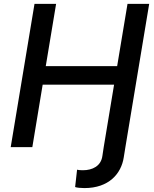

<svg xmlns="http://www.w3.org/2000/svg" viewBox="-20 -747 782 975"><path d="M506.7 0 500 44.4C493.3 96.6 448.9 117.5 401.3 117.5C395.2 117.5 380.7 117.2 371.4 114.7L361.5 202.8C370 206.3 392 208.1 408.7 208.1C533.4 208.1 595.5 134.6 608.3 52.9L616.8 0L737.6 -727.3H627.5L574.9 -411.2H212.4L264.9 -727.3H155.2L34.4 0H144.2L196.7 -317.1H559.3Z"/></svg>

Font: Magic Ui Pro Medium
Style: Italic
Weight: 500
Italic angle: -9.39999°
Designer: Stefan Endress, Andreas Faust
Version: Version 1.000;FEAKit 1.0